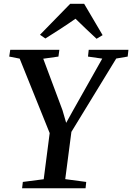

<svg xmlns="http://www.w3.org/2000/svg" viewBox="-20 -1010 709 1030"><path d="M98.5 0 102.5 -34 214.5 -48.5 246.5 -296 85.5 -695.5 29.5 -706.5 35 -743H298.5L293.5 -706.5L212 -695L315 -419.5L335 -351L371 -416L528.5 -695.5L452 -706.5L456 -743H669L665 -706.5L603.5 -696L363 -302.5L330 -49L442.5 -34L439 0ZM194.5 -823.5 356.5 -989.5H431.5L530.5 -821.5L498 -802Q469.5 -828.5 441 -855.5Q412.5 -882.5 385 -909.5Q346.5 -882.5 306 -856.2Q265.5 -830 223.5 -803.5Z"/></svg>

Font: Merriweather 60pt Medium
Style: Italic
Weight: 500
Italic angle: -7.8°
Version: Version 2.101